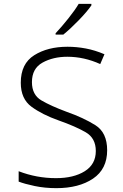

<svg xmlns="http://www.w3.org/2000/svg" viewBox="-20 -968 640 998"><path d="M309 -788Q347 -819 390 -863.5Q433 -908 455 -940V-948H389Q371 -917 335.5 -872.5Q300 -828 269 -795V-788ZM537 -187Q537 -279 475.5 -317.5Q414 -356 326 -387Q245 -417 195.5 -446Q146 -475 146 -541Q146 -612 201 -642.5Q256 -673 330 -673Q417 -673 501 -635L523 -686Q474 -707 426 -716Q378 -725 331 -725Q228 -725 158 -681Q88 -637 88 -538Q88 -454 144 -413Q200 -372 285 -342Q373 -311 425.5 -280.5Q478 -250 478 -183Q478 -114 420.5 -78Q363 -42 271 -42Q170 -42 77 -78V-24Q108 -12 160.5 -1Q213 10 273 10Q390 10 463.5 -39.5Q537 -89 537 -187Z"/></svg>

Font: Noto Sans Mono UI Light
Style: Regular
Weight: 300
Designer: Monotype Design team
Foundry: Monotype Imaging Inc.
Version: 1.000